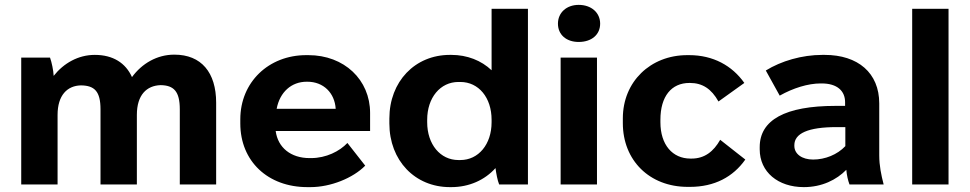

<svg xmlns="http://www.w3.org/2000/svg" viewBox="-20 -756 3974 787"><path d="M67 0H216V-285C216 -366 256 -405 312 -406H313C367 -405 392 -382 392 -308V0H541V-285C541 -367 581 -405 638 -407H639C692 -406 717 -382 717 -308V0H866V-335C866 -459 805 -532 695 -532H694C624 -532 562 -496 521 -440C495 -498 443 -531 369 -531H368C301 -531 241 -497 200 -445C199 -467 192 -501 185 -520H67Z M1240 11H1253C1335 11 1427 -26 1477 -77L1404 -170C1372 -136 1317 -108 1255 -108H1249C1172 -108 1119 -151 1110 -219H1497V-293C1497 -429 1391 -530 1244 -530H1235C1081 -530 965 -419 965 -267V-250C965 -95 1078 11 1240 11ZM1114 -310C1127 -379 1175 -421 1237 -421H1240C1306 -421 1352 -375 1356 -310Z M1824 11H1830C1903 11 1967 -18 2011 -67C2014 -45 2019 -17 2026 0H2144V-720H1995V-468C1953 -508 1895 -531 1830 -531H1824C1681 -531 1576 -422 1576 -270V-250C1576 -98 1681 11 1824 11ZM1859 -100C1785 -100 1731 -164 1731 -255V-265C1731 -356 1785 -420 1859 -420H1867C1942 -420 1995 -356 1995 -265V-255C1995 -164 1941 -100 1867 -100Z M2352 -584C2405 -584 2440 -614 2440 -659C2440 -704 2404 -736 2352 -736C2302 -736 2267 -704 2267 -659C2267 -614 2301 -584 2352 -584ZM2278 0H2427V-520H2278Z M2799 10H2808C2909 10 2985 -31 3035 -102L2932 -183C2905 -135 2868 -106 2815 -106H2810C2737 -106 2687 -162 2687 -255V-265C2687 -361 2732 -416 2806 -416H2808C2859 -416 2896 -392 2925 -340L3031 -416C2981 -487 2903 -530 2805 -530H2797C2646 -530 2533 -421 2533 -271V-251C2533 -99 2642 10 2799 10Z M3275 11C3349 11 3409 -19 3449 -60C3451 -37 3456 -16 3462 0H3602C3592 -39 3584 -77 3584 -119V-332C3584 -457 3497 -531 3360 -531H3351C3267 -531 3182 -506 3119 -467L3176 -364C3231 -395 3292 -414 3344 -414H3348C3412 -414 3444 -383 3444 -337V-322H3405C3198 -322 3094 -264 3094 -153V-144C3094 -51 3169 11 3275 11ZM3313 -102C3267 -102 3236 -125 3236 -158V-161C3236 -209 3292 -235 3409 -235H3445V-157C3412 -122 3362 -102 3313 -102Z M3719 0H3868V-720H3719Z"/></svg>

Font: Fixel Display Bold
Style: Bold
Weight: 700
Designer: AlfaBravo + MacPaw
Foundry: Kyrylo Tkachov, Marchela Mozhyna, Serhii Makarenko, Maria Weinstein, Zakhar Kryvoshyya
Version: Version 1.211